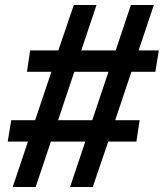

<svg xmlns="http://www.w3.org/2000/svg" viewBox="-20 -750 657 770"><path d="M31 0 92 -182H11L25 -268H121L186 -462H88L101 -548H214L276 -730H367L306 -548H444L505 -730H597L536 -548H617L603 -462H507L442 -268H540L527 -182H414L352 0H261L322 -182H184L123 0ZM213 -268H350L415 -462H278Z"/></svg>

Font: JetBrains Mono NL
Style: Bold Italic
Weight: 700
Italic angle: -9°
Designer: Philipp Nurullin, Konstantin Bulenkov
Foundry: JetBrains
Version: Version 2.304; ttfautohint (v1.8.4.7-5d5b)